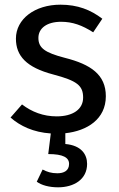

<svg xmlns="http://www.w3.org/2000/svg" viewBox="-20 -559 507 820"><path d="M432 -148C432 -240 368 -284 257 -312C172 -334 144 -354 144 -397C144 -439 181 -466 241 -466C290 -466 331 -451 378 -421L417 -479C367 -517 312 -539 238 -539C129 -539 48 -478 48 -394C48 -320 93 -271 207 -241C309 -214 335 -194 335 -142C335 -92 291 -62 222 -62C165 -62 116 -81 74 -113L25 -57C66 -21 122 6 197 11L186 99C250 99 275 114 275 141C275 170 253 181 225 181C199 181 181 175 162 165L137 217C157 232 190 241 228 241C296 241 352 207 352 141C352 100 327 62 259 56V10C352 0 432 -50 432 -148Z"/></svg>

Font: Fira Math
Style: Regular
Weight: 400
Designer: Xiangdong Zeng
Foundry: Xiangdong Zeng
Version: Version 0.3.4